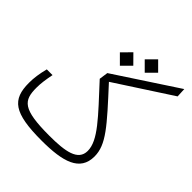

<svg xmlns="http://www.w3.org/2000/svg" viewBox="-195 -852 987 987"><g transform="rotate(45 298.5 -358.5)"><path d="M263.2 1.5C417.5 1.5 513.2 -26.4 513.2 -133.3C513.2 -218.8 450.2 -287.1 293.9 -457L596.7 -653.8L594.2 -704.6L256.3 -482.9L249.5 -434.6C385.3 -287.1 468.3 -205.1 468.3 -128.9C468.3 -57.6 388.2 -44.4 272.9 -44.4C77.6 -44.4 51.8 -79.6 51.8 -172.9C51.8 -203.1 56.2 -233.9 64.5 -276.4H22.9C12.2 -234.4 6.8 -198.7 6.8 -163.1C6.8 -41.5 59.1 1.5 263.2 1.5ZM391.1 -620.1 439.9 -668.9 391.1 -717.8 342.3 -668.9ZM275.4 -555.2 324.2 -604 275.4 -653.3 226.6 -604Z"/></g></svg>

Font: Cascadia Mono PL ExtraLight
Style: Regular
Weight: 200
Monospace: yes
Designer: Aaron Bell
Foundry: Saja Typeworks
Version: Version 2404.023